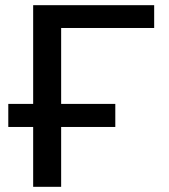

<svg xmlns="http://www.w3.org/2000/svg" viewBox="-20 -721 652 741"><path d="M108 -701H575V-613H216V-320H425V-231H216V0H108V-231H12V-320H108Z"/></svg>

Font: LT Superior Semi-bold
Style: Regular
Weight: 600
Designer: Daniel Lyons
Foundry: LyonsType
Version: Version 1.0